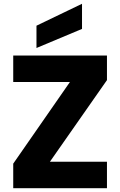

<svg xmlns="http://www.w3.org/2000/svg" viewBox="-20 -996 636 1016"><path d="M244 -140H546V0H50V-130L350 -562H50V-702H546V-572ZM414 -843 173 -742V-860L414 -976Z"/></svg>

Font: IBM-Poppins
Style: Poppins-Bold
Weight: 700
Designer: Mike Abbink, Paul van der Laan, Pieter van Rosmalen, Ben Mitchell, Mark Frömberg
Foundry: Bold Monday
Version: Version 1.1